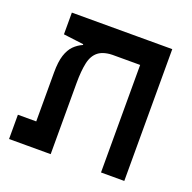

<svg xmlns="http://www.w3.org/2000/svg" viewBox="-108 -694 802 802"><g transform="rotate(20 293.0 -293.0)"><path d="M525.4 0H421.9V-585.9H525.4ZM168.9 -474.6V-510.3L309.1 -478.5Q261.2 -478.5 237.5 -460.4Q213.9 -442.4 206.1 -406.2Q198.2 -370.1 198.2 -315.9V0H94.7V-325.2Q94.7 -373 104.2 -402.3Q113.8 -431.6 130.6 -448.5Q147.5 -465.3 168.9 -474.6ZM524.9 -585.9V-478H168.9L79.1 -489.3V-585.9ZM173.3 -107.9V0H13.2V-107.9Z"/></g></svg>

Font: Cascadia Mono Medium
Style: Regular
Weight: 500
Monospace: yes
Designer: Aaron Bell
Foundry: Saja Typeworks
Version: Version 2407.024